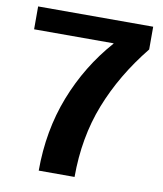

<svg xmlns="http://www.w3.org/2000/svg" viewBox="-78 -739 681 802"><g transform="rotate(10 262.5 -337.5)"><path d="M140.5 0H292.5Q292.5 -167.5 347.5 -308.2Q402.5 -449 507 -578.5V-675H19V-578H356V-576.5Q254 -461 197.2 -315.5Q140.5 -170 140.5 0Z"/></g></svg>

Font: Anybody Thin SemiBold
Style: Regular
Weight: 600
Version: Version 1.113;gftools[0.9.25]